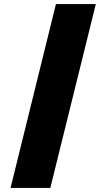

<svg xmlns="http://www.w3.org/2000/svg" viewBox="-20 -880 494 950"><path d="M454.1 -859.9 229 49.8H32.2L256.8 -859.9Z"/></svg>

Font: Sinkin Sans 900 X Black Italic
Style: Regular
Weight: 950
Italic angle: -112°
Designer: Keith Bates
Foundry: K-Type
Version: Sinkin Sans (version 1.0)  by Keith Bates   •   © 2014   www